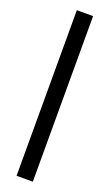

<svg xmlns="http://www.w3.org/2000/svg" viewBox="-139 -717 426 748"><g transform="rotate(20 74.5 -343.5)"><path d="M41 0V-686.5H108.4V0Z"/></g></svg>

Font: Post No Bills Colombo
Style: Medium
Weight: 600
Designer: Kosala Senevirathne, Siva Puranthara, Lasantha Premarathna, Tharique Azeez
Foundry: Mooniak
Version: Version 1.220 ; ttfautohint (v1.5)